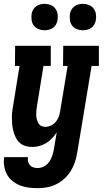

<svg xmlns="http://www.w3.org/2000/svg" viewBox="-28 -759 548 1002"><path d="M169 223Q145 223 121.5 220Q98 217 76.5 208.5Q55 200 37 185.5Q19 171 8.5 151.5Q-2 132 -6 108.5Q-10 85 -6 61H118Q116 73 118.5 84Q121 95 128 103Q135 111 146 114.5Q157 118 169 118Q185 118 201.5 109.5Q218 101 228.5 86Q239 71 244.5 54.5Q250 38 253 21L268 -68Q257 -51 243 -36.5Q229 -22 212.5 -12Q196 -2 177 3Q158 8 140 8Q121 8 103.5 2.5Q86 -3 73.5 -15Q61 -27 53.5 -43Q46 -59 41.5 -76Q37 -93 35.5 -111.5Q34 -130 34 -148.5Q34 -167 37 -186Q40 -205 43 -223L74 -415H50L51 -520H237V-415H199L165 -206Q163 -195 162 -183Q161 -171 161 -159.5Q161 -148 164 -137Q167 -126 172 -116.5Q177 -107 187 -102Q197 -97 209 -97Q224 -97 238.5 -104Q253 -111 263 -123Q273 -135 278.5 -150Q284 -165 286 -179L325 -415H301L302 -520H488V-415H450L375 38Q371 63 363 87Q355 111 341.5 133Q328 155 308.5 173Q289 191 265.5 202.5Q242 214 217.5 218.5Q193 223 169 223ZM404 -601Q388 -601 373 -607Q358 -613 348.5 -625.5Q339 -638 337 -654Q335 -670 337 -687Q339 -698 345 -708.5Q351 -719 360.5 -726Q370 -733 381.5 -736Q393 -739 405 -739Q421 -739 436 -733Q451 -727 460.5 -714.5Q470 -702 472.5 -686Q475 -670 472 -653Q470 -642 464.5 -631.5Q459 -621 449 -614Q439 -607 427.5 -604Q416 -601 404 -601ZM204 -601Q188 -601 173 -607Q158 -613 148.5 -625.5Q139 -638 137 -654Q135 -670 137 -687Q139 -698 145 -708.5Q151 -719 160.5 -726Q170 -733 181.5 -736Q193 -739 205 -739Q221 -739 236 -733Q251 -727 260.5 -714.5Q270 -702 272.5 -686Q275 -670 272 -653Q270 -642 264.5 -631.5Q259 -621 249 -614Q239 -607 227.5 -604Q216 -601 204 -601Z"/></svg>

Font: Iosevka Curly Slab Extrabold
Style: Italic
Weight: 800
Italic angle: -9°
Monospace: yes
Designer: Belleve Invis
Foundry: Belleve Invis
Version: Version 22.1.2; ttfautohint (v1.8.4)